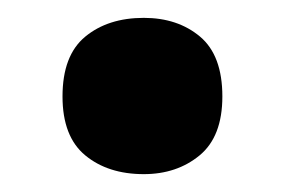

<svg xmlns="http://www.w3.org/2000/svg" viewBox="-20 -183 319 215"><path d="M50 -75Q50 -121 75.5 -142Q101 -163 141 -163Q179 -163 204 -142Q229 -121 229 -75Q229 -30 203.5 -9Q178 12 141 12Q101 12 75.5 -9Q50 -30 50 -75Z"/></svg>

Font: Noto Sans Gujarati SemiCondensed ExtraBold
Style: Regular
Weight: 800
Width: 4
Designer: Jelle Bosma - Monotype Design Team, Universal Thirst
Foundry: Monotype Imaging Inc.
Version: Version 2.106; ttfautohint (v1.8.4.7-5d5b)